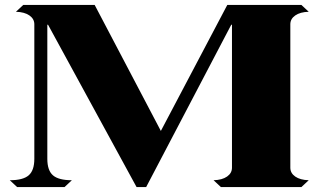

<svg xmlns="http://www.w3.org/2000/svg" viewBox="-20 -763 1299 783"><path d="M1239 -28 1209 0H881L851 -28Q886 -29 906 -43Q926 -57 926 -79V-662H923L576 0H537L176 -662H173V-115Q173 -68 196 -48Q219 -28 273 -28L243 0H50L20 -28Q74 -28 97 -48Q120 -68 120 -115V-664Q120 -686 100 -700Q80 -714 45 -715L75 -743H366L636 -229L907 -743H1209L1239 -715Q1204 -714 1184 -700Q1164 -686 1164 -664V-79Q1164 -57 1184 -43Q1204 -29 1239 -28Z"/></svg>

Font: FFF_Oezguer-Guendem
Style: Bold
Weight: 700
Designer: bBox Type GmbH
Foundry: bBox Type GmbH
Version: Version 1.004